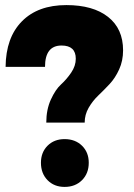

<svg xmlns="http://www.w3.org/2000/svg" viewBox="-20 -727 526 755"><path d="M157 -464H2Q3 -579 66 -643Q129 -707 241 -707Q346 -707 405 -660.5Q464 -614 464 -529Q464 -488 448.5 -454Q433 -420 411 -396.5Q389 -373 366.5 -351.5Q344 -330 328.5 -303Q313 -276 313 -245H162Q162 -296 180 -335.5Q198 -375 220 -395Q242 -415 260 -441.5Q278 -468 278 -496Q278 -548 222 -548Q157 -548 157 -464ZM234 -180Q276 -180 302.5 -154Q329 -128 329 -87Q329 -45 302.5 -18.5Q276 8 234 8Q193 8 167 -18.5Q141 -45 141 -87Q141 -128 167 -154Q193 -180 234 -180Z"/></svg>

Font: Montserrat Extra Bold
Style: Regular
Weight: 800
Designer: Julieta Ulanovsky
Foundry: Julieta Ulanovsky
Version: Version 3.001;PS 003.001;hotconv 1.0.70;makeotf.lib2.5.58329